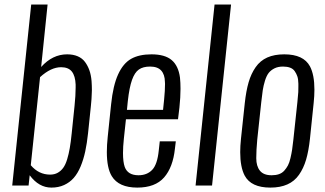

<svg xmlns="http://www.w3.org/2000/svg" viewBox="-20 -830 1452 859"><path d="M210 9.3Q153.8 9.3 112.8 -45.9L107.9 0H34.7L119.6 -809.6H192.9L164.1 -530.3Q214.8 -586.9 280.3 -586.9Q307.6 -586.9 327.9 -578.1Q348.1 -569.3 360.4 -552.7Q372.6 -536.1 379.9 -515.6Q387.2 -495.1 389.6 -467.8Q391.1 -446.8 391.1 -427.2Q391.1 -420.4 390.6 -414.1Q390.1 -388.2 386.7 -356.4L374 -234.4Q369.1 -188.5 361.3 -152.3Q353.5 -116.2 340.6 -85.2Q327.6 -54.2 309.8 -33.9Q292 -13.7 266.8 -2.2Q241.7 9.3 210 9.3ZM204.1 -48.8Q223.6 -48.8 238 -56.9Q252.4 -64.9 262.7 -78.9Q272.9 -92.8 280.3 -116.7Q287.6 -140.6 292.2 -167.7Q296.9 -194.8 300.8 -233.4L313.5 -356.4Q318.4 -403.3 318.4 -438Q318.4 -444.8 318.4 -451.7Q316.9 -490.2 301.5 -509.8Q286.1 -529.3 253.4 -529.3Q208 -529.3 159.2 -484.9L117.7 -90.8Q153.3 -48.8 204.1 -48.8Z M594.2 9.3Q511.2 9.3 480 -42Q458 -78.1 458 -149.9Q458 -180.7 461.9 -217.3L477.1 -363.3Q485.8 -447.8 508.5 -497.3Q531.2 -546.9 566.9 -566.9Q602.5 -586.9 657.7 -586.9Q717.8 -586.9 748 -561.3Q778.3 -535.6 785.2 -482.9Q787.6 -460.4 787.6 -432.6Q787.6 -395 782.7 -348.6L776.4 -296.4H543.5L534.2 -210Q530.3 -173.3 530.3 -145.5Q530.3 -105 538.1 -83Q551.8 -45.9 599.6 -45.9Q637.7 -45.9 660.9 -70.1Q684.1 -94.2 690.4 -157.7L694.8 -197.8H766.6L762.7 -165.5Q753.9 -81.5 714.1 -36.1Q674.3 9.3 594.2 9.3ZM547.9 -338.4H709.5L714.4 -386.2Q718.3 -425.3 718.3 -454.6Q718.3 -459.5 717.8 -463.9Q717.3 -496.6 701.2 -514.4Q685.1 -532.2 651.4 -532.2Q620.1 -532.2 601.3 -519Q582.5 -505.9 570.6 -472.4Q558.6 -439 551.8 -377.4Z M855 0 939.9 -809.6H1013.7L928.7 0Z M1195.3 -45.9Q1213.9 -45.9 1228 -50.8Q1242.2 -55.7 1252 -66.7Q1261.7 -77.6 1268.3 -90.1Q1274.9 -102.5 1279.5 -122.6Q1284.2 -142.6 1286.9 -160.4Q1289.6 -178.2 1292.5 -205.1L1310.5 -373Q1313.5 -400.4 1314.5 -418Q1314.9 -429.2 1314.9 -442.4Q1314.9 -448.7 1314.9 -455.6Q1314.5 -476.1 1310.3 -488.3Q1306.2 -500.5 1298.6 -511.5Q1291 -522.5 1277.8 -527.3Q1264.6 -532.2 1246.1 -532.2Q1224.1 -532.2 1208 -524.2Q1191.9 -516.1 1182.1 -503.7Q1172.4 -491.2 1165.5 -469Q1158.7 -446.8 1155.5 -426Q1152.3 -405.3 1148.9 -373L1130.9 -205.1Q1126.5 -157.7 1126.5 -122.3Q1126.5 -86.9 1142.8 -66.4Q1159.2 -45.9 1195.3 -45.9ZM1189.5 9.3Q1103.5 9.3 1074.7 -44.4Q1054.7 -82.5 1054.7 -149.4Q1054.7 -176.8 1058.1 -209L1075.2 -369.1Q1081.1 -423.3 1092.3 -461.9Q1103.5 -500.5 1123.8 -529.5Q1144 -558.6 1175.8 -572.8Q1207.5 -586.9 1252 -586.9Q1337.9 -586.9 1366.7 -533.2Q1386.7 -495.6 1386.7 -428.7Q1386.7 -401.4 1383.3 -369.1L1366.7 -209Q1360.8 -154.3 1349.4 -115.5Q1337.9 -76.7 1317.6 -47.9Q1297.4 -19 1265.6 -4.9Q1233.9 9.3 1189.5 9.3Z"/></svg>

Font: Oswald
Style: Light
Weight: 300
Designer: Vernon Adams
Foundry: Vernon Adams
Version: 3.0; ttfautohint (v0.95.6-bc232) -l 8 -r 50 -G 200 -x 0 -w "